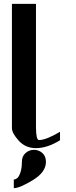

<svg xmlns="http://www.w3.org/2000/svg" viewBox="-20 -770 394 998"><path d="M167 -750V-110.4Q167 -42 182.6 -42Q219.7 -42 292 -85Q292 -85 292 -41Q225.6 0 167 0Q112.3 0 77.1 -39.1Q42 -78.1 42 -103.5V-750ZM156.2 8.8Q181.6 8.8 200.2 25.4Q218.8 42 218.8 71.3Q218.8 125 150.4 166.5Q82 208 51.8 208V163.1Q60.5 163.1 69.3 156.2Q78.1 149.4 85.9 127Q93.8 104.5 93.8 71.3Q93.8 42 112.8 25.4Q131.8 8.8 156.2 8.8Z"/></svg>

Font: okolaks
Style: Bold
Weight: 600
Width: 8
Version: Version 000.6.0